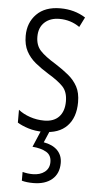

<svg xmlns="http://www.w3.org/2000/svg" viewBox="-55 -576 436 851"><g transform="rotate(5 163.0 -151.0)"><path d="M293 -134Q293 -66 256.5 -28Q220 10 151 10Q114 10 84 0.5Q54 -9 35 -21V-78Q56 -61 86.5 -50.5Q117 -40 150 -40Q193 -40 216 -64.5Q239 -89 239 -133Q239 -175 217.5 -198Q196 -221 151 -248Q117 -269 91.5 -290Q66 -311 51 -339Q36 -367 36 -407Q36 -466 73.5 -504Q111 -542 179 -542Q242 -542 291 -511L269 -467Q229 -495 179 -495Q138 -495 113 -472Q88 -449 88 -408Q88 -370 109.5 -346.5Q131 -323 179 -294Q212 -273 237.5 -252Q263 -231 278 -203.5Q293 -176 293 -134ZM240 141Q240 188 209.5 214Q179 240 126 240Q96 240 75 234V195Q97 201 120 201Q153 201 173.5 185Q194 169 194 141Q194 110 170.5 96.5Q147 83 109 80L143 0H181L157 56Q197 63 218.5 85Q240 107 240 141Z"/></g></svg>

Font: Noto Sans Khmer ExtraCondensed Light
Style: Regular
Weight: 300
Width: 2
Designer: Danh Hong and the Monotype Design Team
Foundry: Monotype Imaging Inc.
Version: Version 2.004; ttfautohint (v1.8.4.7-5d5b)